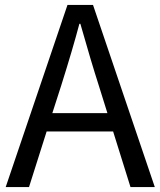

<svg xmlns="http://www.w3.org/2000/svg" viewBox="-20 -754 647 774"><path d="M227 -410 191 -298H413L378 -410Q348 -503 304 -658H300Q273 -556 227 -410ZM3 0 252 -734H355L604 0H506L436 -224H168L97 0Z"/></svg>

Font: Noto Sans SC
Style: Regular
Weight: 400
Designer: Ryoko NISHIZUKA  (kana, bopomofo & ideographs); Paul D. Hunt (Latin, Greek & Cyrillic); Sandoll Communications , Soo-you
Foundry: Adobe
Version: Version 2.002;hotconv 1.0.116;makeotfexe 2.5.65601